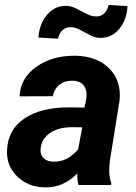

<svg xmlns="http://www.w3.org/2000/svg" viewBox="-20 -770 565 799"><path d="M307.1 0Q300.8 -20 301.8 -47.9Q242.2 11.7 167 9.8Q97.7 8.8 52 -35.4Q6.3 -79.6 9.3 -144.5Q12.7 -231 81.8 -277.1Q150.9 -323.2 267.1 -323.2L331.5 -322.3L338.4 -354Q341.3 -370.1 339.8 -384.8Q337.4 -407.7 322.5 -420.7Q307.6 -433.6 283.2 -434.1Q251 -435.1 228.5 -418.2Q206.1 -401.4 199.7 -369.6L61.5 -369.1Q64.9 -444.8 131.1 -491.9Q197.3 -539.1 294.4 -538.1Q384.3 -536.1 435.1 -484.6Q485.8 -433.1 477.5 -352.1L437 -99.1L434.6 -67.9Q433.6 -33.2 442.9 -9.3L442.4 0ZM201.2 -97.2Q260.7 -95.2 305.2 -148.9L322.3 -240.2L274.4 -240.7Q198.2 -238.8 164.6 -194.3Q152.3 -178.2 149.4 -154.8Q145.5 -128.4 160.4 -113Q175.3 -97.7 201.2 -97.2ZM510.7 -744.6Q507.3 -687 476.3 -649.7Q445.3 -612.3 397.9 -612.3Q384.3 -612.3 371.8 -616.5Q359.4 -620.6 334.5 -634.5Q309.6 -648.4 297.1 -652.8Q284.7 -657.2 270.5 -656.7Q233.4 -655.3 221.2 -608.9L140.1 -613.8Q143.6 -670.4 176 -708.5Q208.5 -746.6 255.4 -745.6Q268.1 -745.6 279.5 -741.9Q291 -738.3 318.1 -723.6Q345.2 -709 357.2 -705.1Q369.1 -701.2 382.8 -701.7Q420.4 -703.1 432.1 -749.5Z"/></svg>

Font: RobotoInd
Style: Bold Italic
Weight: 700
Italic angle: -12°
Designer: Google
Version: Version 2.001150; 2014